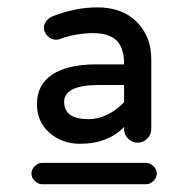

<svg xmlns="http://www.w3.org/2000/svg" viewBox="-20 -712 514 510"><path d="M78.1 -435.5Q78.1 -487.3 119.1 -514.2Q160.2 -541 236.3 -541H309.6V-542Q309.6 -585 289.6 -604.5Q269.5 -624 227.5 -624Q182.6 -624 138.7 -608.4L136.7 -607.4L128.9 -606.4Q116.2 -606.4 106.4 -616.2Q96.7 -626 96.7 -638.7Q96.7 -648.4 103.5 -656.7Q110.4 -665 120.1 -668.9Q180.7 -692.4 238.3 -692.4Q305.7 -692.4 343.8 -653.3Q381.8 -614.3 381.8 -555.7V-369.1Q381.8 -354.5 371.1 -343.8Q360.4 -333 345.7 -333Q331.1 -333 320.3 -343.8Q309.6 -354.5 309.6 -369.1V-375Q291 -354.5 261.2 -342.3Q231.4 -330.1 192.4 -330.1Q144.5 -330.1 111.3 -359.4Q78.1 -388.7 78.1 -435.5ZM309.6 -440.4V-486.3H244.1Q150.4 -486.3 150.4 -441.4Q150.4 -395.5 214.8 -395.5Q241.2 -395.5 265.6 -407.7Q290 -419.9 309.6 -440.4ZM63.5 -251Q63.5 -261.7 72.3 -270.5Q81.1 -279.3 91.8 -279.3H368.2Q378.9 -279.3 387.7 -270.5Q396.5 -261.7 396.5 -251Q396.5 -240.2 387.7 -231.4Q378.9 -222.7 368.2 -222.7H91.8Q81.1 -222.7 72.3 -231.4Q63.5 -240.2 63.5 -251Z"/></svg>

Font: jf-openhuninn-1.1
Style: Regular
Weight: 400
Designer: [Kosugi Maru]
      Designed by Motoya company      

      [Varela Round]
      Joe Prince(Latin component); Avraham Co
Foundry: justfont CO.,LTD.
Version: 1.1